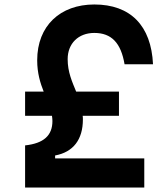

<svg xmlns="http://www.w3.org/2000/svg" viewBox="-20 -837 740 857"><path d="M92 -188V0H624V-130H226V-143C307 -158 350 -214 350 -304C350 -309 350 -315 349 -320H511V-428H320C302 -472 282 -515 282 -573C282 -643 330 -690 401 -690C478 -690 520 -645 536 -550H663C655 -723 562 -817 401 -817C249 -817 146 -722 146 -568C146 -510 160 -466 175 -428H92V-320H212C213 -312 214 -305 214 -297C214 -232 175 -197 92 -188Z"/></svg>

Font: Martian Mono Std Md
Style: Regular
Weight: 500
Monospace: yes
Designer: Roman Shamin
Foundry: Evil Martians
Version: Version 1.000